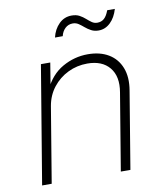

<svg xmlns="http://www.w3.org/2000/svg" viewBox="-82 -801 742 868"><g transform="rotate(-10 288.5 -366.5)"><path d="M142.6 -347.2 85 0H41L130.9 -541H173.8L153.8 -418.9L145 -419.9Q175.8 -486.3 230.5 -517.3Q285.2 -548.3 346.7 -548.3Q402.8 -548.3 441.9 -524.9Q481 -501.5 498 -457.8Q515.1 -414.1 504.9 -354L446.3 0H402.3L460.9 -353.5Q473.1 -424.8 439.2 -466.1Q405.3 -507.3 337.4 -507.3Q290 -507.3 248.8 -487.3Q207.5 -467.3 179.2 -431.2Q150.9 -395 142.6 -347.2ZM415 -645.5Q395.5 -645.5 380.9 -653.3Q366.2 -661.1 354.2 -671.4Q342.3 -681.6 330.6 -689.5Q318.8 -697.3 304.2 -697.3Q283.7 -697.3 269.3 -683.6Q254.9 -669.9 250 -648.4H214.4Q223.1 -685.5 247.3 -709.5Q271.5 -733.4 305.2 -733.4Q326.7 -733.4 341.3 -725.3Q356 -717.3 367.4 -707Q378.9 -696.8 389.9 -689Q400.9 -681.2 415 -681.2Q433.6 -681.2 446.3 -692.4Q459 -703.6 468.3 -729H503.4Q492.2 -690.4 468.8 -668Q445.3 -645.5 415 -645.5Z"/></g></svg>

Font: Inter 17pt ExtraLight
Style: Italic
Weight: 250
Italic angle: -9.3988°
Version: Version 4.001;git-66647c0bb